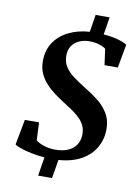

<svg xmlns="http://www.w3.org/2000/svg" viewBox="-103 -921 812 1110"><g transform="rotate(10 303.0 -366.5)"><path d="M200.2 119.5 217.9 9.3Q175.7 6 138.9 -1.7Q102.1 -9.4 76.2 -18.5Q50.2 -27.6 40.7 -35.6L68.8 -184.5H151.9L156.9 -79.8Q176.5 -64.4 206.4 -54.9Q236.3 -45.4 269.9 -45.4Q316.1 -45.4 347.5 -59.7Q378.8 -74 394.9 -99.9Q411 -125.7 411 -160.9Q411 -186.7 402 -207.5Q393 -228.3 376.1 -246.4Q359.1 -264.5 334.3 -282.2Q309.6 -299.8 278 -319.5Q246.8 -339.3 217.2 -361Q187.7 -382.8 164 -408.6Q140.2 -434.3 126.2 -465.9Q112.3 -497.4 112.1 -536.5Q112 -601.2 143 -647.6Q174.1 -694 228 -720.4Q281.9 -746.8 350.2 -751.3L366.3 -853.2H448.6L431.8 -750.3Q466.6 -747.7 493.3 -742Q519.9 -736.4 539 -729.2Q558.1 -721.9 570.5 -714.6L545.5 -575.9H467.5L454.4 -670.6Q437.4 -682.6 413.2 -689.7Q389.1 -696.8 358.2 -696.8Q333.7 -696.8 312.3 -690.1Q290.9 -683.3 274.8 -670.3Q258.6 -657.2 249.4 -637.7Q240.3 -618.3 240.3 -592.5Q240.3 -555.2 257.9 -527.3Q275.5 -499.4 307.8 -475.5Q340.2 -451.6 383.7 -424.8Q424.5 -400.5 460.8 -371.4Q497.1 -342.4 519.9 -304.4Q542.7 -266.4 542.8 -214.7Q543.3 -155.8 516.2 -107.1Q489 -58.3 435 -27.2Q381 4 300.3 10L281.8 119.5Z"/></g></svg>

Font: Merriweather 7pt Light
Style: Italic
Weight: 300
Italic angle: -7.8°
Designer: Eben Sorkin
Foundry: Eben Sorkin
Version: Version 2.200;gftools[0.9.31]